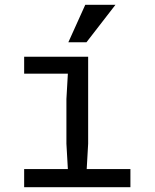

<svg xmlns="http://www.w3.org/2000/svg" viewBox="-20 -775 640 795"><path d="M80 -75H261L255 -180V-365L261 -470H80V-540H345V-180L339 -75H520V0H80ZM333 -755H458L338 -600H263Z"/></svg>

Font: Sligoil Micro
Style: Regular
Weight: 400
Designer: Ariel Martín Pérez
Foundry: Igor Stepanchenko
Version: Version 1.001